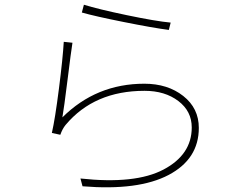

<svg xmlns="http://www.w3.org/2000/svg" viewBox="-20 -780 1040 819"><path d="M329.1 -726.6 337.9 -759.8Q397.5 -741.2 521 -715.3Q644.5 -689.5 708 -683.6L700.2 -652.3Q632.8 -661.1 508.3 -686Q383.8 -710.9 329.1 -726.6ZM252 -601.6 289.1 -597.7Q283.2 -561.5 268.1 -439.5Q252.9 -317.4 246.1 -279.3Q390.6 -422.9 595.7 -422.9Q695.3 -422.9 761.7 -370.6Q828.1 -318.4 828.1 -234.4Q828.1 -101.6 699.2 -33.7Q570.3 34.2 332 14.6L323.2 -18.6Q556.6 6.8 677.2 -56.6Q797.9 -120.1 797.9 -236.3Q797.9 -305.7 740.7 -349.1Q683.6 -392.6 596.7 -392.6Q381.8 -392.6 259.8 -247.1Q246.1 -230.5 237.3 -205.1L201.2 -212.9Q214.8 -271.5 231.4 -401.9Q248 -532.2 252 -601.6Z"/></svg>

Font: Gen Shin Gothic ExtraLight
Style: Regular
Weight: 100
Designer: [Source Han Sans]
Ryoko NISHIZUKA  (kana & ideographs); Paul D. Hunt (Latin, Greek & Cyrillic); Wenlong ZHANG  (bopomofo
Version: Version 1.002.20150607